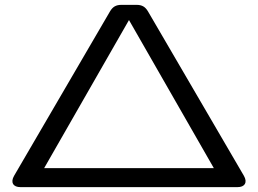

<svg xmlns="http://www.w3.org/2000/svg" viewBox="-20 -770 1061 790"><path d="M38.1 -46.9 432.6 -723.1Q440.9 -737.3 451.9 -743.7Q462.9 -750 479 -750H542.5Q558.6 -750 569.6 -743.7Q580.6 -737.3 588.9 -723.1L983.4 -46.9Q995.1 -26.4 987.5 -13.2Q980 0 956.5 0H64.9Q41.5 0 33.9 -13.2Q26.4 -26.4 38.1 -46.9ZM859.9 -78.1 510.7 -687.5 161.6 -78.1Z"/></svg>

Font: Gyrochrome
Style: Regular
Weight: 400
Designer: David Moles
Foundry: David Moles
Version: Version 1.005;Glyphs 3.2.3 (3260)